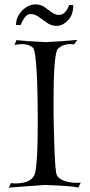

<svg xmlns="http://www.w3.org/2000/svg" viewBox="-20 -852 408 875"><path d="M20 3 30 -18Q34 -17 38.5 -16.5Q43 -16 48 -16Q128 -16 140 -64Q152 -114 152 -284Q152 -612 130 -635Q111 -651 80 -651Q73 -651 64 -650Q55 -649 46 -647L55 -669Q88 -665 189 -660Q229 -662 264.5 -664.5Q300 -667 332 -670L318 -650Q314 -650 309.5 -650.5Q305 -651 301 -651Q262 -651 241 -626Q224 -589 224 -393Q224 -368 224 -340.5Q224 -313 225 -283Q227 -195 229.5 -140.5Q232 -86 236 -64Q240 -37 282 -25Q305 -19 328 -19Q333 -19 338 -19Q343 -19 348 -20L337 3Q310 -5 183 -9ZM238 -734Q215 -734 195 -747.5Q175 -761 157 -774.5Q139 -788 121 -788Q104 -788 93 -773Q82 -758 74 -738H53Q53 -763 66 -784.5Q79 -806 99.5 -819Q120 -832 141 -832Q165 -832 182.5 -820Q200 -808 215.5 -796Q231 -784 249 -784Q266 -784 278 -798.5Q290 -813 295 -829H314Q314 -784 289.5 -759Q265 -734 238 -734Z"/></svg>

Font: Gideon Roman
Style: Regular
Weight: 400
Designer: Robert E. Leuschke
Foundry: Robert E. Leuschke
Version: Version 2.010